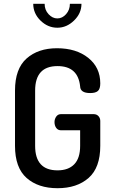

<svg xmlns="http://www.w3.org/2000/svg" viewBox="-20 -985 596 1011"><path d="M59 -217V-508Q59 -623 120 -677Q181 -731 280 -731Q381 -731 444.5 -680.5Q508 -630 508 -546Q508 -517 495.5 -506Q483 -495 455 -495Q403 -495 402 -530Q391 -637 283 -637Q165 -637 165 -508V-217Q165 -88 283 -88Q340 -88 371 -120Q402 -152 402 -217V-299H301Q285 -299 276 -311.5Q267 -324 267 -342Q267 -358 276 -371Q285 -384 301 -384H473Q489 -384 498.5 -373.5Q508 -363 508 -348V-217Q508 -102 446.5 -48Q385 6 283 6Q181 6 120 -48Q59 -102 59 -217ZM155 -965H215Q215 -933 235.5 -910.5Q256 -888 282 -888Q308 -888 328 -910.5Q348 -933 348 -965H409Q409 -915 370 -877Q331 -839 282 -839Q232 -839 193.5 -876.5Q155 -914 155 -965Z"/></svg>

Font: TerminalDosisSemiBold
Style: Bold
Weight: 600
Designer: EdgarTolentino, PabloImpallari, IginoMarini
Foundry: EdgarTolentino, PabloImpallari, IginoMarini
Version: Version 1.006